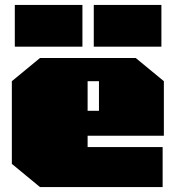

<svg xmlns="http://www.w3.org/2000/svg" viewBox="-20 -758 712 778"><path d="M40 -569V-738H314V-569ZM360 -569V-738H634V-569ZM142 0 28 -94V-429L142 -523H530L644 -429V-208H335V-162H639V0ZM335 -309H381V-429H335Z"/></svg>

Font: Tomorrow Black
Style: Regular
Weight: 900
Designer: Tony de Marco, Monica Rizzolli
Foundry: Just in Type
Version: Version 2.002